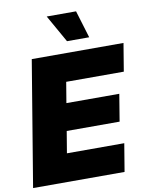

<svg xmlns="http://www.w3.org/2000/svg" viewBox="-101 -1026 856 1098"><g transform="rotate(-10 327.0 -476.5)"><path d="M0.5 0 121.1 -727.5H653.8L627 -565.4H292.5L272.5 -445.3H579.6L553.7 -288.1H246.6L225.6 -162.1H558.6L531.7 0ZM337.4 -793.5 247.6 -952.6H418L466.3 -793.5Z"/></g></svg>

Font: Inter 18pt Black
Style: Italic
Weight: 900
Italic angle: -9.3988°
Designer: Rasmus Andersson
Foundry: rsms
Version: Version 4.001;git-66647c0bb